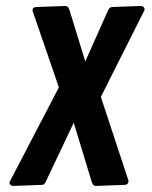

<svg xmlns="http://www.w3.org/2000/svg" viewBox="-20 -610 501 632"><path d="M23.4 2Q11.2 1 11.2 -10.3L173.8 -322.3L86.9 -575.2Q86.9 -586.4 99.6 -586.9L195.8 -590.3Q204.6 -589.8 208.5 -577.6L260.7 -407.7L335.4 -575.2Q340.3 -586.4 348.6 -586.9L443.4 -590.3Q456.1 -589.4 456.1 -577.6L312 -291L403.3 -14.2Q401.9 -2 391.1 -1.5L294.9 2Q285.6 1.5 282.2 -10.3L222.7 -206.1L131.8 -14.2Q126.5 -1.5 119.1 -1.5Z"/></svg>

Font: Contrail One
Style: Regular
Weight: 400
Designer: Riccardo De Franceschi
Foundry: Sorkin Type Co.
Version: Version 1.003